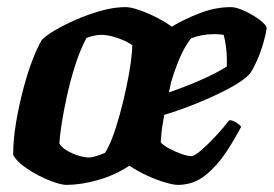

<svg xmlns="http://www.w3.org/2000/svg" viewBox="-20 -520 770 540"><path d="M167 0Q155 0 134 -7Q113 -14 89.5 -26Q66 -38 46 -53Q26 -68 17 -84Q17 -128 25.5 -177.5Q34 -227 46.5 -273.5Q59 -320 73 -355.5Q87 -391 98 -408Q108 -419 134 -434.5Q160 -450 194.5 -465Q229 -480 265 -490Q301 -500 333 -500Q348 -500 372.5 -491.5Q397 -483 422 -470Q447 -457 463 -445Q498 -466 542 -483Q586 -500 629 -500Q645 -500 668.5 -489Q692 -478 710.5 -464Q729 -450 730 -441Q727 -420 719.5 -395Q712 -370 702 -348Q692 -326 683 -313Q665 -293 624.5 -271.5Q584 -250 535 -230Q486 -210 442 -197Q436 -164 434.5 -150Q433 -136 432 -120Q438 -112 454.5 -103Q471 -94 489 -87.5Q507 -81 518 -81Q527 -81 546 -97.5Q565 -114 586.5 -137Q608 -160 625 -182Q634 -182 645 -175Q656 -168 658 -163Q641 -130 616 -92Q591 -54 557.5 -27Q524 0 480 0Q468 0 444 -7Q420 -14 393 -26.5Q366 -39 344 -54Q303 -27 255 -13.5Q207 0 167 0ZM517 -412Q498 -387 484.5 -354.5Q471 -322 461 -288Q458 -274 455 -260Q504 -277 547 -296Q590 -315 618 -333Q618 -344 618 -354Q618 -371 615.5 -389.5Q613 -408 609 -422Q602 -423 595.5 -423.5Q589 -424 582 -424Q548 -424 517 -412ZM231 -77Q237 -77 250.5 -81Q264 -85 275 -90Q285 -104 296 -133Q307 -162 317 -198.5Q327 -235 335 -272.5Q343 -310 347.5 -342Q352 -374 352 -393Q335 -405 309.5 -413.5Q284 -422 266 -422Q245 -422 223 -413Q205 -379 191.5 -336.5Q178 -294 168.5 -251Q159 -208 153.5 -172.5Q148 -137 147 -116Q157 -100 184 -88.5Q211 -77 231 -77Z"/></svg>

Font: Texturina ExtraBold
Style: Italic
Weight: 800
Italic angle: -11°
Designer: Guillermo Torres Carreño
Foundry: Omnibus-Type
Version: Version 1.002; ttfautohint (v1.8.3)